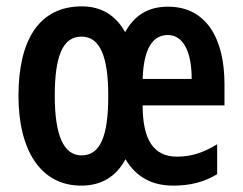

<svg xmlns="http://www.w3.org/2000/svg" viewBox="-20 -573 762 603"><path d="M508 -552C446 -552 403 -526 373 -472C343 -526 297 -553 237 -553C102 -553 38 -446 38 -272C38 -102 107 10 235 10C298 10 345 -18 374 -73C407 -18 456 10 524 10C577 10 621 -1 662 -26V-120C618 -93 580 -81 536 -81C463 -81 428 -133 428 -242H685V-309C685 -453 627 -552 508 -552ZM507 -463C557 -463 582 -408 582 -325H428C431 -421 460 -463 507 -463ZM236 -458C294 -458 320 -396 320 -272C320 -145 295 -85 236 -85C180 -85 152 -148 152 -272C152 -397 177 -458 236 -458Z"/></svg>

Font: Noto Sans Myanmar UI ExtraCondensed SemiBold
Style: Regular
Weight: 600
Width: 2
Designer: Monotype Design Team
Foundry: Monotype Imaging Inc.
Version: Version 2.103